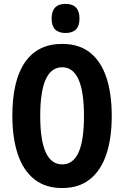

<svg xmlns="http://www.w3.org/2000/svg" viewBox="-20 -949 633 979"><path d="M549.8 -357.9Q549.8 -244.6 522.2 -162.1Q494.6 -79.6 438.5 -34.9Q382.3 9.8 296.9 9.8Q210.9 9.8 154.5 -35.4Q98.1 -80.6 70.6 -163.1Q43 -245.6 43 -358.9Q43 -539.1 107.7 -632.1Q172.4 -725.1 296.9 -725.1Q383.3 -725.1 439.2 -680.7Q495.1 -636.2 522.5 -554Q549.8 -471.7 549.8 -357.9ZM185.1 -357.9Q185.1 -110.8 296.9 -110.8Q352.5 -110.8 380.4 -171.4Q408.2 -231.9 408.2 -357.9Q408.2 -606 296.9 -606Q185.1 -606 185.1 -357.9ZM314 -929.2Q385.3 -929.2 385.3 -854Q385.3 -780.8 314 -780.8Q243.2 -780.8 243.2 -854Q243.2 -929.2 314 -929.2Z"/></svg>

Font: Open Sans Condensed
Style: Bold
Weight: 700
Width: 3
Designer: Monotype Design Team
Foundry: Monotype Imaging Inc.
Version: Version 3.003; ttfautohint (v1.8.4)